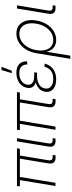

<svg xmlns="http://www.w3.org/2000/svg" viewBox="806 -1588 986 2639"><g transform="rotate(-90 1299.5 -269.0)"><path d="M463.9 1Q411.6 3.9 387.9 -20.3Q364.3 -44.4 372.6 -96.7L441.9 -513.7H484.9L416.5 -101.6Q410.6 -63.5 424.6 -49.8Q438.5 -36.1 473.1 -39.1Q478 -39.6 480.7 -39.6Q483.4 -39.6 487.3 -40L484.9 -1Q480.5 -0.5 475.1 0Q469.7 0.5 463.9 1ZM62 0 147 -513.7H190.4L105.5 0ZM56.2 -489.3 63 -529.3H580.1L573.2 -489.3Z M695.3 1Q642.1 3.9 618.9 -19.8Q595.7 -43.5 604 -96.7L675.8 -529.3H719.2L648.4 -101.6Q642.1 -63 655.8 -49.6Q669.4 -36.1 704.1 -39.1Q708.5 -39.6 711.4 -39.6Q714.4 -39.6 717.8 -40L715.8 -1Q711.4 -0.5 706.1 0Q700.7 0.5 695.3 1Z M1236.8 1Q1184.6 3.9 1160.9 -20.3Q1137.2 -44.4 1145.5 -96.7L1214.8 -513.7H1257.8L1189.5 -101.6Q1183.6 -63.5 1197.5 -49.8Q1211.4 -36.1 1246.1 -39.1Q1251 -39.6 1253.7 -39.6Q1256.3 -39.6 1260.3 -40L1257.8 -1Q1253.4 -0.5 1248 0Q1242.7 0.5 1236.8 1ZM835 0 919.9 -513.7H963.4L878.4 0ZM829.1 -489.3 835.9 -529.3H1353L1346.2 -489.3Z M1527.3 9.3Q1468.8 9.3 1428.2 -9.8Q1387.7 -28.8 1368.9 -63Q1350.1 -97.2 1357.4 -142.1Q1363.3 -175.3 1380.9 -201.4Q1398.4 -227.5 1427 -245.6Q1455.6 -263.7 1494.1 -273.4Q1532.7 -283.2 1580.1 -283.2H1623.5L1619.1 -253.4H1569.3Q1525.9 -253.4 1490.2 -240.7Q1454.6 -228 1431.6 -203.6Q1408.7 -179.2 1402.3 -143.6Q1394 -92.8 1429.9 -61.5Q1465.8 -30.3 1535.2 -30.3Q1582 -30.3 1615.5 -45.2Q1648.9 -60.1 1670.2 -87.2Q1691.4 -114.3 1702.6 -151.9L1744.6 -147.9Q1731 -99.6 1701.9 -64.2Q1672.9 -28.8 1629.2 -9.8Q1585.4 9.3 1527.3 9.3ZM1576.2 -260.3Q1529.3 -260.3 1495.6 -268.8Q1461.9 -277.3 1441.4 -293.7Q1420.9 -310.1 1413.3 -334Q1405.8 -357.9 1411.1 -388.7Q1418.5 -433.6 1447 -466.8Q1475.6 -500 1520 -518.6Q1564.5 -537.1 1619.6 -537.1Q1672.4 -537.1 1707 -519.5Q1741.7 -502 1758.8 -469.5Q1775.9 -437 1775.4 -391.1L1732.4 -386.2Q1732.4 -439.9 1703.1 -468.8Q1673.8 -497.6 1613.3 -497.6Q1549.3 -497.6 1506.1 -467.5Q1462.9 -437.5 1454.6 -388.7Q1447.3 -342.8 1478 -317.6Q1508.8 -292.5 1576.7 -292.5H1625L1620.1 -260.3ZM1613.3 -600.6 1655.8 -742.2H1701.2L1646 -600.6Z M1810.1 204.1 1887.7 -264.2Q1901.4 -345.7 1939.7 -407Q1978 -468.3 2034.4 -502.7Q2090.8 -537.1 2157.2 -537.1Q2224.1 -537.1 2268.8 -502.9Q2313.5 -468.8 2332 -407.5Q2350.6 -346.2 2336.9 -264.6Q2323.7 -183.1 2285.4 -121.3Q2247.1 -59.6 2191.4 -24.9Q2135.7 9.8 2069.8 9.8Q2024.4 9.8 1991 -7.1Q1957.5 -23.9 1937 -53Q1916.5 -82 1909.2 -118.2H1906.7L1853.5 204.1ZM2068.8 -30.8Q2124 -30.8 2170.7 -60.3Q2217.3 -89.8 2249.5 -142.3Q2281.7 -194.8 2293 -264.2Q2304.7 -333.5 2291.7 -385.7Q2278.8 -438 2243.9 -467.3Q2209 -496.6 2153.8 -496.6Q2098.6 -496.6 2052 -467Q2005.4 -437.5 1973.1 -385Q1940.9 -332.5 1929.7 -264.2Q1918 -194.8 1930.9 -142.1Q1943.8 -89.4 1978.8 -60.1Q2013.7 -30.8 2068.8 -30.8Z M2521 1Q2467.8 3.9 2444.6 -19.8Q2421.4 -43.5 2429.7 -96.7L2501.5 -529.3H2544.9L2474.1 -101.6Q2467.8 -63 2481.4 -49.6Q2495.1 -36.1 2529.8 -39.1Q2534.2 -39.6 2537.1 -39.6Q2540 -39.6 2543.5 -40L2541.5 -1Q2537.1 -0.5 2531.7 0Q2526.4 0.5 2521 1Z"/></g></svg>

Font: Inter 24pt ExtraLight
Style: Italic
Weight: 250
Italic angle: -9.3988°
Version: Version 4.001;git-66647c0bb